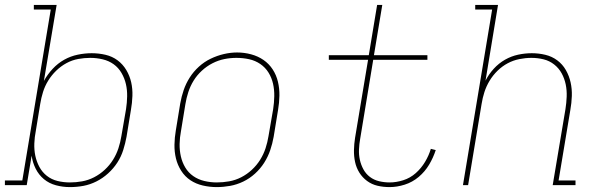

<svg xmlns="http://www.w3.org/2000/svg" viewBox="-38 -755 2458 783"><path d="M247 8Q218 8 190 0.5Q162 -7 141 -24.5Q120 -42 107.5 -67Q95 -92 91 -120L71 0H-18V-19H53L169 -716H100V-735H193L141 -425Q156 -452 177 -474.5Q198 -497 224 -511.5Q250 -526 279 -532Q308 -538 336 -538Q365 -538 392.5 -531.5Q420 -525 441.5 -509Q463 -493 477 -469.5Q491 -446 497 -419.5Q503 -393 502 -364Q501 -335 496 -307L478 -197Q473 -170 464.5 -143Q456 -116 440.5 -92Q425 -68 403 -48Q381 -28 355 -15Q329 -2 302 3Q275 8 247 8ZM247 -11Q272 -11 297 -15.5Q322 -20 345.5 -32Q369 -44 389 -62.5Q409 -81 423 -103.5Q437 -126 445 -150.5Q453 -175 457 -200L476 -310Q480 -336 480.5 -362Q481 -388 475.5 -412Q470 -436 457.5 -457.5Q445 -479 425.5 -493Q406 -507 381 -513Q356 -519 330 -519Q306 -519 281 -514.5Q256 -510 233 -497.5Q210 -485 191 -466.5Q172 -448 158.5 -426Q145 -404 137.5 -380Q130 -356 126 -331L108 -221Q103 -196 102 -170Q101 -144 106 -120Q111 -96 122.5 -74.5Q134 -53 153 -38Q172 -23 196.5 -17Q221 -11 247 -11Z M846 8Q817 8 789 1.5Q761 -5 738.5 -20Q716 -35 701 -58.5Q686 -82 679.5 -109Q673 -136 673.5 -165Q674 -194 679 -223L697 -333Q702 -361 711 -387.5Q720 -414 735.5 -438.5Q751 -463 773 -483Q795 -503 821 -515.5Q847 -528 874.5 -534.5Q902 -541 929 -541Q958 -541 986 -533.5Q1014 -526 1036.5 -510.5Q1059 -495 1074 -472Q1089 -449 1095.5 -421.5Q1102 -394 1101.5 -365Q1101 -336 1096 -307L1078 -197Q1073 -169 1064 -142.5Q1055 -116 1039.5 -91.5Q1024 -67 1002 -47Q980 -27 954 -14.5Q928 -2 900.5 3Q873 8 846 8ZM846 -11Q871 -11 896.5 -15.5Q922 -20 945.5 -32Q969 -44 989 -62.5Q1009 -81 1023 -103.5Q1037 -126 1045 -150.5Q1053 -175 1057 -200L1076 -310Q1080 -336 1080.5 -362.5Q1081 -389 1075.5 -413.5Q1070 -438 1057 -459Q1044 -480 1023.5 -494Q1003 -508 978 -513.5Q953 -519 926 -519Q901 -519 876.5 -514Q852 -509 828.5 -497Q805 -485 785 -466.5Q765 -448 751.5 -426Q738 -404 730 -379.5Q722 -355 718 -330L700 -220Q695 -194 694.5 -168Q694 -142 699.5 -117.5Q705 -93 717.5 -72Q730 -51 750 -37Q770 -23 795 -17Q820 -11 846 -11Z M1551 8Q1525 8 1501.5 2.5Q1478 -3 1459 -17Q1440 -31 1427.5 -51Q1415 -71 1410 -94.5Q1405 -118 1405.5 -143Q1406 -168 1410 -193L1463 -511H1303V-530H1466L1500 -735H1521L1487 -530H1705V-511H1484L1431 -190Q1427 -168 1426 -146Q1425 -124 1429.5 -103.5Q1434 -83 1444 -64.5Q1454 -46 1470.5 -33.5Q1487 -21 1508 -16Q1529 -11 1551 -11Q1578 -11 1606.5 -20Q1635 -29 1657.5 -49Q1680 -69 1695.5 -95Q1711 -121 1719 -148L1739 -143Q1729 -112 1712 -83.5Q1695 -55 1669.5 -33.5Q1644 -12 1612.5 -2Q1581 8 1551 8Z M1850 0 1969 -716H1900V-735H1993L1942 -426Q1955 -452 1975.5 -474.5Q1996 -497 2021.5 -511.5Q2047 -526 2075 -532Q2103 -538 2131 -538Q2159 -538 2186 -531.5Q2213 -525 2234.5 -509Q2256 -493 2269.5 -469.5Q2283 -446 2289 -419Q2295 -392 2294 -363.5Q2293 -335 2288 -307L2240 -19H2309V0H2216L2268 -310Q2272 -335 2273 -361Q2274 -387 2269 -411Q2264 -435 2252.5 -456Q2241 -477 2222 -492Q2203 -507 2179 -513Q2155 -519 2129 -519Q2105 -519 2080 -514Q2055 -509 2032.5 -497Q2010 -485 1991 -466.5Q1972 -448 1958.5 -425.5Q1945 -403 1937.5 -379.5Q1930 -356 1926 -331L1871 0Z"/></svg>

Font: Iosevka Slab Thin Extended
Style: Italic
Weight: 100
Width: 7
Italic angle: -9°
Monospace: yes
Designer: Belleve Invis
Foundry: Belleve Invis
Version: Version 11.1.0; ttfautohint (v1.8.3)